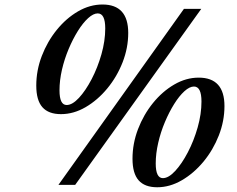

<svg xmlns="http://www.w3.org/2000/svg" viewBox="-20 -800 1026 831"><path d="M233 0 776 -761.5H851L305.5 0ZM244 -306Q190 -306 163.5 -336Q137 -366 137 -429.5Q137 -495.5 161 -558Q185 -620.5 225.8 -670.8Q266.5 -721 317.8 -750.8Q369 -780.5 423.5 -780.5Q535 -780.5 535 -657.5Q535 -592.5 510.5 -530Q486 -467.5 444.2 -417Q402.5 -366.5 350.5 -336.2Q298.5 -306 244 -306ZM268.5 -345.5Q293 -345.5 321.8 -376.5Q350.5 -407.5 376.5 -457.2Q402.5 -507 419 -565Q435.5 -623 435.5 -677Q435.5 -742 403 -742Q384 -742 361.5 -721.5Q339 -701 317.2 -666.2Q295.5 -631.5 277.2 -588.2Q259 -545 248.2 -498.5Q237.5 -452 237.5 -409Q237.5 -345.5 268.5 -345.5ZM660.5 10.5Q606.5 10.5 580 -19.5Q553.5 -49.5 553.5 -113Q553.5 -179 577.5 -241.5Q601.5 -304 642.2 -354.2Q683 -404.5 734.2 -434.2Q785.5 -464 840 -464Q951.5 -464 951.5 -341Q951.5 -276 927 -213.5Q902.5 -151 860.8 -100.5Q819 -50 767 -19.8Q715 10.5 660.5 10.5ZM685 -29Q709.5 -29 738.2 -60Q767 -91 793 -140.8Q819 -190.5 835.5 -248.5Q852 -306.5 852 -360.5Q852 -425.5 819.5 -425.5Q800.5 -425.5 778 -405Q755.5 -384.5 733.8 -349.8Q712 -315 693.8 -271.8Q675.5 -228.5 664.8 -182Q654 -135.5 654 -92.5Q654 -29 685 -29Z"/></svg>

Font: Libre Caslon Text Medium Italic
Style: Regular
Weight: 500
Italic angle: -22.583°
Designer: Pablo Impallari, Rodrigo Fuenzalida, Katja Schimmel
Foundry: Pablo Impallari, Rodrigo Fuenzalida
Version: Version 2.000